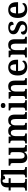

<svg xmlns="http://www.w3.org/2000/svg" viewBox="2390 -3200 819 5640"><g transform="rotate(-90 2800.0 -379.5)"><path d="M22 0V-49H41Q59 -49 76 -53.5Q93 -58 104.5 -72.5Q116 -87 116 -116V-476H26V-536H116V-578Q116 -669 164.5 -719Q213 -769 310 -769Q370 -769 403.5 -760Q437 -751 451.5 -735Q466 -719 466 -698Q466 -677 454 -663.5Q442 -650 417.5 -643Q393 -636 359 -636Q359 -653 353.5 -672Q348 -691 336 -704Q324 -717 303 -717Q271 -717 258.5 -687Q246 -657 246 -593V-536H385V-476H246V-116Q246 -87 257 -72.5Q268 -58 286 -53.5Q304 -49 321 -49H365V0Z M408 0V-49H421Q439 -49 456 -53.5Q473 -58 484.5 -72.5Q496 -87 496 -116V-648Q496 -676 484 -689.5Q472 -703 455 -707Q438 -711 421 -711H408V-760H626V-116Q626 -87 637.5 -72.5Q649 -58 666.5 -53.5Q684 -49 701 -49H714V0Z M993 10Q915 10 872.5 -37.5Q830 -85 830 -187V-417Q830 -447 821 -462Q812 -477 795.5 -482Q779 -487 756 -487H754V-536H960V-207Q960 -163 967.5 -132Q975 -101 994 -84Q1013 -67 1046 -67Q1083 -67 1106 -86.5Q1129 -106 1140 -141Q1151 -176 1151 -223V-420Q1151 -450 1140.5 -464Q1130 -478 1113 -482.5Q1096 -487 1075 -487H1072V-536H1281V-113Q1281 -84 1290.5 -70.5Q1300 -57 1317 -53Q1334 -49 1354 -49H1360V0H1176L1157 -75H1152Q1122 -21 1081 -5.5Q1040 10 993 10Z M1407 0V-49H1413Q1436 -49 1453.5 -54Q1471 -59 1481 -74Q1491 -89 1491 -119V-423Q1491 -452 1481.5 -466Q1472 -480 1455.5 -484.5Q1439 -489 1417 -489H1414V-536H1604L1617 -461H1622Q1642 -499 1665 -517.5Q1688 -536 1715.5 -542Q1743 -548 1774 -548Q1809 -548 1838 -539Q1867 -530 1889 -511.5Q1911 -493 1923 -461H1931Q1951 -499 1976 -517.5Q2001 -536 2029.5 -542Q2058 -548 2090 -548Q2167 -548 2210.5 -502Q2254 -456 2254 -354V-120Q2254 -89 2262.5 -74Q2271 -59 2287 -54Q2303 -49 2325 -49H2328V0H2124V-335Q2124 -400 2104 -435.5Q2084 -471 2035 -471Q2000 -471 1978.5 -451Q1957 -431 1947.5 -398Q1938 -365 1938 -326V-120Q1938 -90 1946.5 -74.5Q1955 -59 1971 -54Q1987 -49 2009 -49H2012V0H1808V-335Q1808 -400 1788 -435.5Q1768 -471 1719 -471Q1682 -471 1660.5 -449Q1639 -427 1630 -391Q1621 -355 1621 -313V-115Q1621 -86 1631 -72Q1641 -58 1658 -53.5Q1675 -49 1697 -49H1700V0Z M2373 0V-49H2386Q2403 -49 2420.5 -53.5Q2438 -58 2449.5 -72Q2461 -86 2461 -114V-424Q2461 -452 2449 -465.5Q2437 -479 2420 -483Q2403 -487 2386 -487H2377V-536H2591V-116Q2591 -87 2602 -72.5Q2613 -58 2631 -53.5Q2649 -49 2666 -49H2678V0ZM2521 -630Q2490 -630 2468.5 -646Q2447 -662 2447 -698Q2447 -735 2468.5 -750.5Q2490 -766 2522 -766Q2552 -766 2574 -750.5Q2596 -735 2596 -698Q2596 -662 2574 -646Q2552 -630 2521 -630Z M2717 0V-49H2721Q2744 -49 2762 -54Q2780 -59 2790.5 -74Q2801 -89 2801 -119V-421Q2801 -450 2791 -464Q2781 -478 2764.5 -482.5Q2748 -487 2726 -487H2722V-536H2914L2927 -461H2932Q2952 -499 2975.5 -517.5Q2999 -536 3026.5 -542Q3054 -548 3086 -548Q3164 -548 3208 -502Q3252 -456 3252 -354V-120Q3252 -89 3260.5 -74Q3269 -59 3284.5 -54Q3300 -49 3322 -49H3326V0H3122V-335Q3122 -400 3101.5 -435.5Q3081 -471 3031 -471Q2993 -471 2971.5 -449Q2950 -427 2940.5 -391Q2931 -355 2931 -313V-115Q2931 -86 2940.5 -72Q2950 -58 2967 -53.5Q2984 -49 3006 -49H3010V0Z M3652 10Q3532 10 3467.5 -62.5Q3403 -135 3403 -265Q3403 -405 3465.5 -476.5Q3528 -548 3641 -548Q3746 -548 3805.5 -487.5Q3865 -427 3865 -308V-259H3535Q3538 -155 3573.5 -107.5Q3609 -60 3675 -60Q3727 -60 3763 -83Q3799 -106 3817 -137Q3828 -132 3834.5 -120.5Q3841 -109 3841 -94Q3841 -69 3820.5 -45Q3800 -21 3758.5 -5.5Q3717 10 3652 10ZM3732 -319Q3732 -397 3711.5 -442Q3691 -487 3642 -487Q3595 -487 3568 -444Q3541 -401 3537 -319Z M3933 0V-49H3937Q3960 -49 3978 -54Q3996 -59 4006.5 -74Q4017 -89 4017 -119V-421Q4017 -450 4007 -464Q3997 -478 3980.5 -482.5Q3964 -487 3942 -487H3938V-536H4130L4143 -461H4148Q4168 -499 4191.5 -517.5Q4215 -536 4242.5 -542Q4270 -548 4302 -548Q4380 -548 4424 -502Q4468 -456 4468 -354V-120Q4468 -89 4476.5 -74Q4485 -59 4500.5 -54Q4516 -49 4538 -49H4542V0H4338V-335Q4338 -400 4317.5 -435.5Q4297 -471 4247 -471Q4209 -471 4187.5 -449Q4166 -427 4156.5 -391Q4147 -355 4147 -313V-115Q4147 -86 4156.5 -72Q4166 -58 4183 -53.5Q4200 -49 4222 -49H4226V0Z M4792 10Q4728 10 4686.5 -4Q4645 -18 4625 -43.5Q4605 -69 4605 -103Q4605 -134 4619 -149.5Q4633 -165 4652 -170.5Q4671 -176 4686 -176Q4686 -118 4713.5 -81.5Q4741 -45 4794 -45Q4847 -45 4872 -67Q4897 -89 4897 -122Q4897 -145 4886.5 -161Q4876 -177 4849 -192Q4822 -207 4774 -225Q4722 -245 4686 -267.5Q4650 -290 4632 -320Q4614 -350 4614 -395Q4614 -470 4670 -508.5Q4726 -547 4818 -547Q4876 -547 4912 -534Q4948 -521 4965 -499.5Q4982 -478 4982 -454Q4982 -423 4960.5 -406Q4939 -389 4892 -389Q4892 -439 4870 -466.5Q4848 -494 4804 -494Q4765 -494 4741.5 -476Q4718 -458 4718 -425Q4718 -403 4730 -386.5Q4742 -370 4771 -355Q4800 -340 4850 -322Q4898 -304 4931.5 -282.5Q4965 -261 4983 -231Q5001 -201 5001 -159Q5001 -78 4945.5 -34Q4890 10 4792 10Z M5342 10Q5222 10 5157.5 -62.5Q5093 -135 5093 -265Q5093 -405 5155.5 -476.5Q5218 -548 5331 -548Q5436 -548 5495.5 -487.5Q5555 -427 5555 -308V-259H5225Q5228 -155 5263.5 -107.5Q5299 -60 5365 -60Q5417 -60 5453 -83Q5489 -106 5507 -137Q5518 -132 5524.5 -120.5Q5531 -109 5531 -94Q5531 -69 5510.5 -45Q5490 -21 5448.5 -5.5Q5407 10 5342 10ZM5422 -319Q5422 -397 5401.5 -442Q5381 -487 5332 -487Q5285 -487 5258 -444Q5231 -401 5227 -319Z"/></g></svg>

Font: Noto Serif Gujarati SemiBold
Style: Regular
Weight: 600
Version: Version 2.102